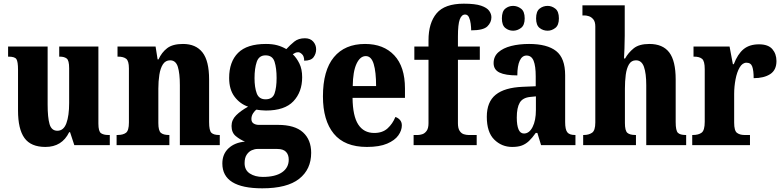

<svg xmlns="http://www.w3.org/2000/svg" viewBox="-20 -789 4255 1044"><path d="M227 10Q148 10 113 -38.5Q78 -87 78 -188V-410Q78 -453 69.5 -467Q61 -481 27 -481H24V-536H239V-220Q239 -150 249.5 -114Q260 -78 292 -78Q326 -78 341 -119Q356 -160 356 -229V-418Q356 -461 342.5 -471Q329 -481 306 -481H302V-536H515V-117Q515 -74 529.5 -64.5Q544 -55 568 -55H577V0H384L361 -70H356Q317 10 227 10Z M614 0V-55H619Q649 -55 665 -67Q681 -79 681 -123V-417Q681 -458 666 -469.5Q651 -481 623 -481H619V-536H826L837 -466H842Q859 -504 889 -527Q919 -550 975 -550Q1045 -550 1081 -504Q1117 -458 1117 -357V-125Q1117 -79 1129.5 -67Q1142 -55 1171 -55H1175V0H958V-326Q958 -390 947 -425.5Q936 -461 905 -461Q880 -461 866 -439.5Q852 -418 846.5 -382.5Q841 -347 841 -307V-120Q841 -78 855 -66.5Q869 -55 898 -55H901V0Z M1406 235Q1189 235 1189 100Q1189 49 1222.5 17.5Q1256 -14 1312 -19Q1285 -30 1262 -49Q1239 -68 1239 -104Q1239 -137 1264 -162Q1289 -187 1329 -209Q1285 -224 1255.5 -263Q1226 -302 1226 -365Q1226 -453 1274.5 -501.5Q1323 -550 1426 -550Q1461 -550 1487 -543Q1513 -536 1537 -522Q1558 -545 1580.5 -563Q1603 -581 1638 -581Q1667 -581 1683 -563Q1699 -545 1699 -521Q1699 -497 1685 -478Q1671 -459 1634 -459Q1634 -483 1622.5 -494Q1611 -505 1602 -505Q1592 -505 1585 -501.5Q1578 -498 1572 -494Q1593 -474 1608 -443.5Q1623 -413 1623 -369Q1623 -289 1575.5 -238.5Q1528 -188 1426 -188Q1416 -188 1399.5 -189.5Q1383 -191 1375 -193Q1366 -188 1356.5 -173.5Q1347 -159 1347 -142Q1347 -125 1359 -117.5Q1371 -110 1387 -110H1491Q1583 -110 1627.5 -69.5Q1672 -29 1672 42Q1672 132 1606.5 183.5Q1541 235 1406 235ZM1424 -249Q1462 -249 1473 -281Q1484 -313 1484 -365Q1484 -418 1473 -453Q1462 -488 1424 -488Q1388 -488 1376 -452.5Q1364 -417 1364 -364Q1364 -314 1376 -281.5Q1388 -249 1424 -249ZM1409 173Q1477 173 1513.5 148Q1550 123 1550 79Q1550 52 1535 36.5Q1520 21 1488 21H1379Q1365 21 1349 28Q1333 35 1321.5 52Q1310 69 1310 98Q1310 136 1338.5 154.5Q1367 173 1409 173Z M1975 10Q1854 10 1795 -62Q1736 -134 1736 -265Q1736 -406 1795.5 -478Q1855 -550 1965 -550Q2066 -550 2124 -488Q2182 -426 2182 -308V-257H1897Q1898 -158 1928 -112Q1958 -66 2015 -66Q2060 -66 2087.5 -91Q2115 -116 2130 -153Q2145 -148 2155 -136.5Q2165 -125 2165 -107Q2165 -80 2146 -53Q2127 -26 2085 -8Q2043 10 1975 10ZM2025 -321Q2025 -398 2012 -441Q1999 -484 1969 -484Q1938 -484 1918.5 -442Q1899 -400 1898 -321Z M2229 0V-55H2253Q2262 -55 2275.5 -59Q2289 -63 2299.5 -77Q2310 -91 2310 -119V-464H2233V-536H2310V-570Q2310 -664 2354 -716.5Q2398 -769 2502 -769Q2564 -769 2596 -758Q2628 -747 2640 -730Q2652 -713 2652 -695Q2652 -667 2630 -645.5Q2608 -624 2542 -624Q2542 -639 2539.5 -659.5Q2537 -680 2530 -695Q2523 -710 2509 -710Q2490 -710 2480 -683.5Q2470 -657 2470 -590V-536H2589V-464H2470V-119Q2470 -91 2479.5 -77Q2489 -63 2502.5 -59Q2516 -55 2527 -55H2572V0Z M2765 10Q2708 10 2667.5 -30Q2627 -70 2627 -154Q2627 -235 2675.5 -274Q2724 -313 2822 -317L2893 -320V-374Q2893 -430 2881.5 -458.5Q2870 -487 2843 -487Q2819 -487 2806 -459Q2793 -431 2793 -379Q2728 -379 2696 -394.5Q2664 -410 2664 -446Q2664 -482 2690 -505Q2716 -528 2759.5 -539Q2803 -550 2857 -550Q2955 -550 3004 -511.5Q3053 -473 3053 -380V-125Q3053 -85 3064.5 -70Q3076 -55 3106 -55H3109V0H2922L2902 -66H2893Q2874 -39 2856.5 -22.5Q2839 -6 2818 2Q2797 10 2765 10ZM2829 -63Q2858 -63 2876 -98.5Q2894 -134 2894 -191V-265L2864 -262Q2822 -258 2806 -230.5Q2790 -203 2790 -150Q2790 -108 2799.5 -85.5Q2809 -63 2829 -63ZM2958 -622Q2933 -622 2914 -637Q2895 -652 2895 -689Q2895 -727 2914 -742Q2933 -757 2958 -757Q2980 -757 2999.5 -742Q3019 -727 3019 -689Q3019 -652 2999.5 -637Q2980 -622 2958 -622ZM2770 -622Q2746 -622 2727.5 -637Q2709 -652 2709 -689Q2709 -727 2727.5 -742Q2746 -757 2770 -757Q2793 -757 2813 -742Q2833 -727 2833 -689Q2833 -652 2813 -637Q2793 -622 2770 -622Z M3151 0V-55H3155Q3181 -55 3199 -67Q3217 -79 3217 -123V-645Q3217 -671 3206 -684Q3195 -697 3181.5 -701Q3168 -705 3160 -705H3147V-760H3377V-595Q3377 -559 3375.5 -524.5Q3374 -490 3373 -471H3379Q3396 -502 3425.5 -526Q3455 -550 3511 -550Q3584 -550 3619 -504Q3654 -458 3654 -357V-125Q3654 -79 3666 -67Q3678 -55 3708 -55H3711V0H3494V-326Q3494 -390 3481.5 -425.5Q3469 -461 3438 -461Q3413 -461 3400 -439Q3387 -417 3382.5 -382Q3378 -347 3378 -307V-120Q3378 -78 3391.5 -66.5Q3405 -55 3435 -55H3438V0Z M3744 0V-55H3748Q3778 -55 3795 -67.5Q3812 -80 3812 -127V-413Q3812 -457 3797.5 -469Q3783 -481 3755 -481H3751V-536H3947L3965 -440H3970Q3991 -495 4023 -521.5Q4055 -548 4107 -548Q4157 -548 4179.5 -522Q4202 -496 4202 -457Q4202 -408 4168 -386Q4134 -364 4078 -364Q4078 -405 4070.5 -426.5Q4063 -448 4039 -448Q4017 -448 4002 -422.5Q3987 -397 3979.5 -357.5Q3972 -318 3972 -278V-122Q3972 -78 3987.5 -66.5Q4003 -55 4028 -55H4058V0Z"/></svg>

Font: Noto Serif Armenian Condensed ExtraBold
Style: Regular
Weight: 800
Width: 3
Designer: Monotype Design Team
Foundry: Monotype Imaging Inc.
Version: Version 2.008; ttfautohint (v1.8.4.7-5d5b)